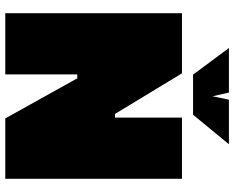

<svg xmlns="http://www.w3.org/2000/svg" viewBox="-100 -788 888 728"><g transform="rotate(90 344.0 -424.0)"><path d="M30 0V-670H258L412 -416H426V-670H658V0H429L277 -273H262V0ZM263 -712 162 -848H331L345 -786L358 -848H527L415 -712Z"/></g></svg>

Font: Titillium Web Black
Style: Regular
Weight: 900
Version: Version 1.002;PS 35.000;hotconv 1.0.70;makeotf.lib2.5.55311